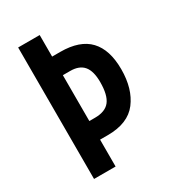

<svg xmlns="http://www.w3.org/2000/svg" viewBox="-175 -808 810 903"><g transform="rotate(-30 230.0 -357.0)"><path d="M436 -383Q436 -277 386 -211.5Q336 -146 226 -146H184V0H67V-714H184V-597H228Q334 -597 385 -543Q436 -489 436 -383ZM215 -247Q271 -247 295.5 -278.5Q320 -310 320 -380Q320 -440 296.5 -468Q273 -496 224 -496H184V-247Z"/></g></svg>

Font: Noto Sans ExtraCondensed SemiBold
Style: Regular
Weight: 600
Width: 2
Designer: Monotype Design Team
Foundry: Monotype Imaging Inc.
Version: Version 2.013; ttfautohint (v1.8.4.7-5d5b)